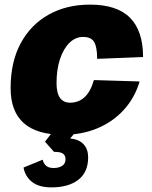

<svg xmlns="http://www.w3.org/2000/svg" viewBox="-20 -572 658 832"><path d="M254 12Q26 12 26 -190Q26 -304 70 -385Q114 -466 191.5 -509Q269 -552 370 -552Q487 -552 543.5 -495Q600 -438 600 -325L401 -317Q401 -368 388 -390Q375 -412 340 -412Q307 -412 281 -386.5Q255 -361 240 -316Q225 -271 225 -212Q225 -127 284 -127Q320 -127 346 -150.5Q372 -174 387 -225L585 -219Q564 -148 516.5 -96Q469 -44 402 -16Q335 12 254 12ZM203 240Q149 240 119 216.5Q89 193 82 154L165 120Q169 137 180 146.5Q191 156 213 156Q235 156 249.5 146.5Q264 137 264 118Q264 103 254 94.5Q244 86 214 86L175 42L215 -10H316L284 28Q323 32 342.5 53.5Q362 75 362 110Q362 174 319.5 207Q277 240 203 240Z"/></svg>

Font: Geist Black
Style: Italic
Weight: 900
Italic angle: -12°
Designer: Basement.studio, Andrés Briganti, Mateo Zaragoza
Foundry: Basement.studio, Vercel, Andrés Briganti, Guido Ferreyra, Mateo Zaragoza
Version: Version 1.500; ttfautohint (v1.8.4.7-5d5b)